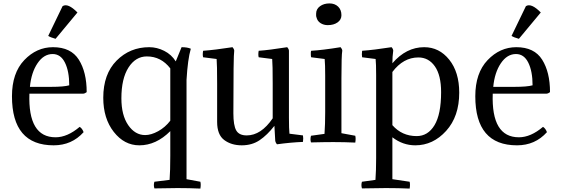

<svg xmlns="http://www.w3.org/2000/svg" viewBox="-20 -830 3290 1123"><path d="M466 -282H152Q143 -27 305 -27Q374 -27 446 -88Q461 -79 469 -57Q400 20 294 20Q50 20 50 -267Q50 -403 122 -478.5Q194 -554 290 -554Q395 -554 441 -481Q487 -408 487 -291Q477 -283 466 -282ZM288 -514Q236 -514 199.5 -460Q163 -406 155 -322H279Q353 -322 385 -331Q385 -413 360 -463.5Q335 -514 288 -514ZM433 -757 305 -603Q276 -611 262 -620L346 -794Q377 -814 433 -757Z M1071 218 1152 233Q1156 249 1152 273Q1089 270 1018 270Q967 270 883 272Q877 252 883 233L972 222Q976 167 976 82V-63Q893 20 795 20Q707 20 645.5 -58.5Q584 -137 584 -258Q584 -397 662 -475.5Q740 -554 853 -554Q898 -554 940.5 -532.5Q983 -511 1008 -471L1042 -554Q1076 -554 1096 -545Q1078 -483 1071 -363ZM839 -500Q773 -500 731.5 -435Q690 -370 690 -255Q690 -156 730 -98Q770 -40 829 -40Q864 -40 905 -62.5Q946 -85 976 -124V-430Q922 -500 839 -500Z M1670 -534V-142Q1670 -75 1673 -48L1752 -38Q1755 -22 1752 0Q1679 3 1600 14Q1593 7 1590 -5L1585 -94Q1543 -40 1498.5 -10Q1454 20 1394 20Q1333 20 1291.5 -11Q1250 -42 1250 -117V-339Q1250 -453 1247 -485L1168 -495Q1164 -510 1168 -533Q1237 -538 1340 -554Q1349 -544 1350 -534Q1345 -508 1345 -167Q1345 -97 1361.5 -67.5Q1378 -38 1423 -38Q1507 -38 1575 -138V-340Q1575 -453 1572 -485L1493 -495Q1489 -510 1493 -533Q1553 -537 1660 -554Q1669 -544 1670 -534Z M1977 -372V-51L2058 -36Q2059 -31 2059.5 -27Q2060 -23 2060 -18Q2060 -13 2059.5 -7.5Q2059 -2 2058 4Q1995 1 1929 1Q1906 1 1873.5 1.5Q1841 2 1799 3Q1796 -6 1796 -16Q1796 -25 1799 -36L1878 -47Q1880 -75 1881 -106.5Q1882 -138 1882 -174V-387Q1882 -453 1879 -485L1800 -495Q1798 -500 1798 -512Q1798 -517 1798 -522Q1798 -527 1800 -533Q1868 -537 1972 -554Q1981 -544 1982 -534Q1977 -506 1977 -372ZM1831 -729Q1829 -734 1829 -739.5Q1829 -745 1829 -750Q1829 -777 1851.5 -793.5Q1874 -810 1907 -810Q1938 -810 1957.5 -791.5Q1977 -773 1977 -741Q1977 -715 1954.5 -699Q1932 -683 1897 -683Q1873 -683 1854.5 -695Q1836 -707 1831 -729Z M2417 -34Q2483 -34 2521.5 -98Q2560 -162 2560 -291Q2560 -390 2523.5 -442Q2487 -494 2427 -494Q2339 -494 2275 -409V-98Q2331 -34 2417 -34ZM2180 -391Q2180 -458 2177 -485L2098 -495Q2095 -511 2098 -533Q2168 -538 2270 -554Q2279 -545 2280 -534Q2275 -499 2275 -460Q2356 -554 2461 -554Q2549 -554 2607.5 -481Q2666 -408 2666 -288Q2666 -149 2589.5 -64.5Q2513 20 2409 20Q2336 20 2275 -27V218L2376 233Q2380 249 2376 273Q2313 270 2237 270Q2181 270 2097 272Q2091 252 2097 233L2176 222Q2180 167 2180 95Z M3176 -282H2862Q2853 -27 3015 -27Q3084 -27 3156 -88Q3171 -79 3179 -57Q3110 20 3004 20Q2760 20 2760 -267Q2760 -403 2832 -478.5Q2904 -554 3000 -554Q3105 -554 3151 -481Q3197 -408 3197 -291Q3187 -283 3176 -282ZM2998 -514Q2946 -514 2909.5 -460Q2873 -406 2865 -322H2989Q3063 -322 3095 -331Q3095 -413 3070 -463.5Q3045 -514 2998 -514ZM3143 -757 3015 -603Q2986 -611 2972 -620L3056 -794Q3087 -814 3143 -757Z"/></svg>

Font: Adamina
Style: Regular
Weight: 400
Designer: Cyreal (www.cyreal.org)
Foundry: Cyreal
Version: Version 1.011